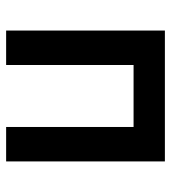

<svg xmlns="http://www.w3.org/2000/svg" viewBox="14 -572 558 626"><g transform="rotate(90 293.0 -259.0)"><path d="M394 0V-517.6H506.3V0ZM79.6 0V-517.6H191.9V0ZM102.5 -415.5V-517.6H495.1V-415.5Z"/></g></svg>

Font: Cascadia Mono Medium
Style: Regular
Weight: 500
Monospace: yes
Designer: Aaron Bell
Foundry: Saja Typeworks
Version: Version 2407.024